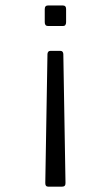

<svg xmlns="http://www.w3.org/2000/svg" viewBox="-20 -519 394 705"><path d="M146.3 153.2 154.3 -321.2Q155.7 -332.2 165 -332.2H201.8Q211.3 -332.2 212.5 -321.2L220.5 153Q220.8 166.3 208.5 166.3H156.3Q146.2 166.3 146.3 153.2ZM144.3 -437.5V-485.5Q144.3 -499 156.8 -499H210Q222.7 -499 222.7 -486V-438Q222.7 -423.5 211.7 -423.5H156.3Q144.3 -423.5 144.3 -437.5Z"/></svg>

Font: Vivano Light
Style: Regular
Weight: 300
Designer: Joe Prince, Josias Burgherr
Version: Version 2.064;September 19, 2022;FontCreator 14.0.0.2877 64-